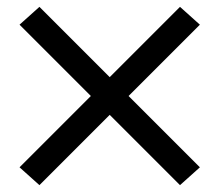

<svg xmlns="http://www.w3.org/2000/svg" viewBox="-20 -620 640 560"><path d="M95 -80 37 -132 245 -340 37 -548 95 -600 300 -395 505 -600 563 -548 355 -340 563 -132 505 -80 300 -285Z"/></svg>

Font: Nova
Style: Regular
Weight: 400
Monospace: yes
Designer: Belleve Invis
Foundry: Belleve Invis
Version: Version 24.1.4; ttfautohint (v1.8.4)